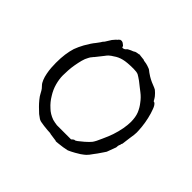

<svg xmlns="http://www.w3.org/2000/svg" viewBox="-124 -623 779 779"><g transform="rotate(45 266.0 -233.0)"><path d="M406 -129Q418 -155 424 -173Q432 -197 436 -219Q440 -242 440 -258Q440 -286 432 -306Q424 -325 412 -340Q399 -358 382 -371Q373 -378 364 -385Q355 -392 345 -400Q331 -410 322 -415Q313 -419 295 -419Q257 -419 238 -414Q218 -409 203 -398Q184 -387 175 -373Q171 -367 148 -339Q148 -339 147 -338H146V-337L142 -332Q138 -328 134 -320Q127 -308 123 -292.5Q119 -277 116 -260Q113 -243 112 -226.5Q111 -210 111 -197Q111 -176 117.5 -152Q124 -128 138 -106Q151 -84 170 -67Q186 -51 211 -42Q218 -40 224 -39L237 -37H238H317H319L320 -39Q328 -46 331 -45.5Q334 -45 342 -51Q350 -57 364 -69Q380 -83 387 -92Q395 -103 406 -129ZM448 -92Q432 -68 426 -61Q413 -42 406 -36Q402 -32 388 -22Q378 -16 368 -10Q363 -7 353 -2Q341 3 340 4Q318 9 296 11Q281 13 278 12V11Q277 11 270 10L242 6Q242 5 242 5V6Q242 6 242 6V5Q237 5 224 4Q215 3 205 2H204Q195 1 185 -1Q177 -2 173 -5H172Q163 -11 154 -18Q143 -28 133 -38Q123 -48 114 -59Q103 -73 102 -76Q97 -86 93 -92Q90 -98 81 -107H82H81Q73 -115 68 -128Q63 -140 60 -156Q57 -171 56 -186Q55 -201 55 -213Q55 -242 58 -263Q61 -285 67 -304Q74 -323 85 -343Q101 -371 113 -385Q124 -399 124 -400L129 -408Q134 -412 140 -423Q147 -435 150 -439Q163 -455 167 -457V-458Q171 -462 174 -464Q177 -465 181 -465Q183 -465 187 -463H188Q200 -455 200 -452Q200 -448 203 -447Q207 -447 209 -448L212 -449L213 -450H214L222 -458Q222 -458 226 -460Q235 -465 244 -468Q253 -474 257 -474Q273 -476 273 -478Q274 -475 276 -477L277 -476H279L297 -474Q300 -474 301 -472H302Q318 -470 326 -467Q340 -463 345 -458Q348 -455 365 -444Q375 -438 386 -433Q407 -424 408 -424Q409 -424 416 -420Q421 -416 426 -411Q430 -407 435 -401Q439 -396 444 -387L445 -385L446 -383H448L449 -382H451Q460 -376 466 -359Q473 -341 478 -319Q483 -297 485 -277Q487 -256 487 -245Q487 -233 483 -210Q480 -191 478 -172Q475 -168 475 -163Q474 -160 472 -156V-155Q471 -152 471 -146Q471 -143 469 -139Q457 -107 456 -104Q455 -103 448 -92ZM257 -474Q257 -475 257 -475Z"/></g></svg>

Font: ToneOZ-Tsuipita-TC
Style: Tsuipita-TC
Weight: 400
Designer: :Jeffrey Xuan (Chih-Lin Hsuan)  :
Foundry: jeffreyx@gmail.com, cjkFonts.io
Version: Version 0.24071